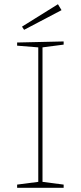

<svg xmlns="http://www.w3.org/2000/svg" viewBox="-20 -888 381 908"><path d="M281 -692V-677L181 -664V-28L281 -15V0H61V-15L161 -28V-664L61 -672V-687ZM271 -840 94 -747 84 -762 254 -868Z"/></svg>

Font: Bitter Pro Thin
Style: Regular
Weight: 250
Designer: Sol Matas, and Bitter project Authors
Foundry: Sol Matas
Version: Version 1.010